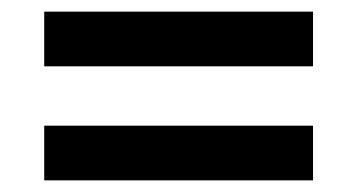

<svg xmlns="http://www.w3.org/2000/svg" viewBox="-20 -487 613 330"><path d="M518 -467V-373H56V-467ZM518 -271V-177H56V-271Z"/></svg>

Font: Noto Sans Oriya SemiBold
Style: Regular
Weight: 600
Version: Version 2.003